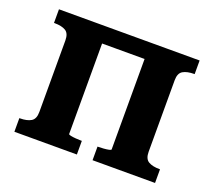

<svg xmlns="http://www.w3.org/2000/svg" viewBox="-97 -667 885 794"><g transform="rotate(20 345.5 -269.5)"><path d="M105 -112V-427Q105 -458 87.5 -468.5Q70 -479 39 -479H36V-539H252V-69Q252 -66 261.5 -64Q271 -62 284 -61Q297 -60 307 -60H311V0H36V-60H39Q69 -60 87 -70.5Q105 -81 105 -112ZM439 -69V-539H655V-479H653Q622 -479 604 -468.5Q586 -458 586 -427V-112Q586 -81 604 -70.5Q622 -60 653 -60H655V0H380V-60H384Q394 -60 407 -61Q420 -62 429.5 -64Q439 -66 439 -69ZM190 -467V-539H508V-467Z"/></g></svg>

Font: Roboto Serif SemiBold
Style: Regular
Weight: 600
Designer: Greg Gazdowicz
Foundry: Commercial Type
Version: Version 1.008